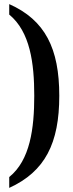

<svg xmlns="http://www.w3.org/2000/svg" viewBox="-20 -784 354 936"><path d="M25 79V132C200 52 269 -86 269 -317C269 -548 200 -686 25 -764V-713C127 -629 147 -476 147 -317C147 -158 127 -3 25 79Z"/></svg>

Font: Noto Serif Lao ExtraCondensed SemiBold
Style: Regular
Weight: 600
Width: 2
Designer: Monotype Design Team
Foundry: Monotype Imaging Inc.
Version: Version 2.003